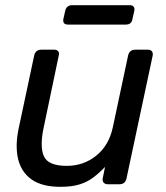

<svg xmlns="http://www.w3.org/2000/svg" viewBox="-20 -712 642 742"><path d="M214 10Q142 10 102 -18.5Q62 -47 50 -97.5Q38 -148 52 -215L112 -497Q117 -520 140 -520H190Q200 -520 205 -513.5Q210 -507 207 -497L149 -220Q133 -146 149.5 -108.5Q166 -71 238 -71Q303 -71 352 -110.5Q401 -150 416 -220L475 -497Q480 -520 503 -520H552Q562 -520 567 -513.5Q572 -507 570 -497L469 -23Q464 0 442 0H396Q386 0 380.5 -6.5Q375 -13 377 -23L386 -67Q364 -44 341 -26.5Q318 -9 288 0.5Q258 10 214 10ZM243 -617Q221 -617 225 -639L232 -670Q237 -692 259 -692H482Q492 -692 496.5 -686Q501 -680 499 -670L492 -639Q489 -617 466 -617Z"/></svg>

Font: Lubike
Style: Italic
Weight: 400
Italic angle: -12°
Foundry: Honoka55
Version: Version 1.000;July 22, 2022;FontCreator 14.0.0.2862 64-bit